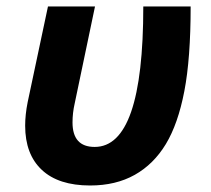

<svg xmlns="http://www.w3.org/2000/svg" viewBox="-20 -566 656 596"><path d="M259.8 9.8Q161.6 9.8 109.9 -38.6Q58.1 -86.9 58.1 -175.8Q58.1 -210 65.9 -249L128.9 -545.9H274.9L211.9 -245.1Q205.1 -215.3 205.1 -186Q205.1 -109.9 273.9 -109.9Q424.8 -109.9 424.8 -545.9H571.8Q571.8 -384.3 552.2 -283Q532.7 -181.6 494.9 -118.9Q457 -56.2 398.2 -23.2Q339.4 9.8 259.8 9.8Z"/></svg>

Font: Zoram GWebM
Style: Bold Italic
Weight: 700
Italic angle: -12°
Foundry: Ascender Corporation
Version: Version 1.000